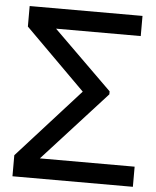

<svg xmlns="http://www.w3.org/2000/svg" viewBox="-52 -772 661 816"><g transform="rotate(5 278.0 -363.5)"><path d="M545.4 0H31.7V-89.8L297.9 -384.3L41.5 -639.6V-727.1H522.9V-641.1H161.6L411.6 -395.5V-382.8L141.1 -85.9H545.4Z"/></g></svg>

Font: IranNastaliq
Style: Regular
Weight: 400
Designer: Hossein Zahedi
Version: Version 1.5